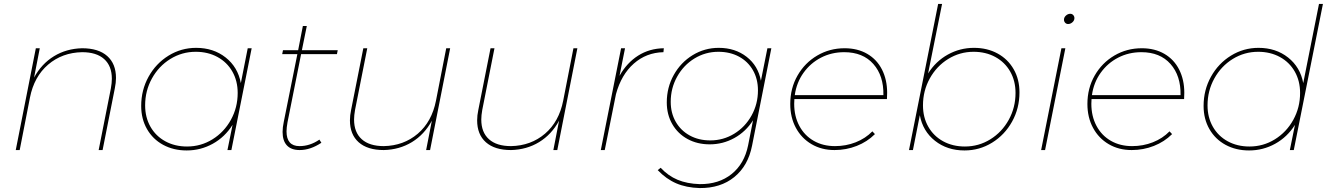

<svg xmlns="http://www.w3.org/2000/svg" viewBox="-20 -762 6757 975"><path d="M569 -366Q569 -342 563 -313L501 0H481L543 -313Q548 -341 548 -362Q548 -427 509 -462Q470 -497 397 -497Q296 -495 224.5 -434Q153 -373 132 -266L80 0H60L162 -517H182L153 -368Q191 -438 254 -476.5Q317 -515 397 -517Q480 -517 524.5 -477.5Q569 -438 569 -366Z M697 -224Q697 -305 734.5 -372.5Q772 -440 836 -479.5Q900 -519 976 -519Q1064 -519 1126 -470Q1188 -421 1203 -340L1238 -517H1258L1155 0H1135L1161 -128Q1122 -66 1060.5 -32Q999 2 928 2Q861 2 808.5 -26.5Q756 -55 726.5 -106.5Q697 -158 697 -224ZM1187 -290Q1187 -351 1160 -398.5Q1133 -446 1084.5 -472.5Q1036 -499 974 -499Q904 -499 845 -462.5Q786 -426 751.5 -363.5Q717 -301 717 -227Q717 -166 744 -118.5Q771 -71 819.5 -44.5Q868 -18 930 -18Q1000 -18 1059 -54.5Q1118 -91 1152.5 -153.5Q1187 -216 1187 -290Z M1440 -141Q1435 -113 1435 -95Q1435 -20 1501 -20Q1554 -20 1602 -53L1612 -37Q1556 0 1502 0Q1459 0 1437 -23.5Q1415 -47 1415 -92Q1415 -115 1421 -143L1490 -487H1413L1417 -507H1494L1518 -630H1538L1513 -507H1695L1691 -487H1509Z M1757 -151Q1757 -176 1763 -204L1825 -517H1845L1783 -204Q1778 -176 1778 -155Q1778 -90 1817 -55Q1856 -20 1929 -20Q2030 -22 2101.5 -83Q2173 -144 2194 -251L2246 -517H2266L2164 0H2144L2173 -149Q2135 -79 2072 -40.5Q2009 -2 1929 0Q1846 0 1801.5 -39.5Q1757 -79 1757 -151Z M2403 -151Q2403 -176 2409 -204L2471 -517H2491L2429 -204Q2424 -176 2424 -155Q2424 -90 2463 -55Q2502 -20 2575 -20Q2676 -22 2747.5 -83Q2819 -144 2840 -251L2892 -517H2912L2810 0H2790L2819 -149Q2781 -79 2718 -40.5Q2655 -2 2575 0Q2492 0 2447.5 -39.5Q2403 -79 2403 -151Z M3351 -517 3349 -497Q3262 -495 3198.5 -439Q3135 -383 3108 -284L3051 0H3031L3134 -517H3154L3126 -377Q3163 -443 3220.5 -479.5Q3278 -516 3351 -517Z M3320 102 3335 90Q3373 131 3421 151Q3469 171 3533 173Q3630 174 3695 122Q3760 70 3779 -24L3804 -151Q3767 -93 3709 -61Q3651 -29 3584 -29Q3521 -29 3471.5 -56Q3422 -83 3394 -131.5Q3366 -180 3366 -242Q3366 -318 3401.5 -381.5Q3437 -445 3497.5 -482Q3558 -519 3630 -519Q3713 -519 3771.5 -473.5Q3830 -428 3844 -352L3877 -517H3897L3799 -22Q3779 80 3709 137Q3639 194 3533 193Q3465 191 3414 169Q3363 147 3320 102ZM3829 -303Q3829 -361 3803.5 -405.5Q3778 -450 3732.5 -474.5Q3687 -499 3628 -499Q3562 -499 3506.5 -465Q3451 -431 3418.5 -372.5Q3386 -314 3386 -245Q3386 -188 3411.5 -143.5Q3437 -99 3482.5 -74Q3528 -49 3587 -49Q3653 -49 3708.5 -83Q3764 -117 3796.5 -175.5Q3829 -234 3829 -303Z M4014 -259Q4013 -251 4013 -235Q4013 -172 4039 -123Q4065 -74 4112 -47Q4159 -20 4220 -20Q4276 -20 4325.5 -39.5Q4375 -59 4410 -95L4423 -81Q4384 -42 4330.5 -21Q4277 0 4218 0Q4152 0 4101 -30Q4050 -60 4021.5 -113Q3993 -166 3993 -234Q3993 -314 4030 -378.5Q4067 -443 4130 -480Q4193 -517 4269 -517Q4335 -517 4384 -488.5Q4433 -460 4459 -408.5Q4485 -357 4485 -291Q4485 -270 4484 -259ZM4016 -279H4466Q4468 -377 4415 -437Q4362 -497 4267 -497Q4203 -497 4149.5 -469.5Q4096 -442 4060.5 -392.5Q4025 -343 4016 -279Z M5157 -293Q5157 -212 5119.5 -144.5Q5082 -77 5018 -37.5Q4954 2 4878 2Q4790 2 4728 -47Q4666 -96 4651 -177L4616 0H4596L4744 -742H4764L4693 -389Q4732 -451 4793.5 -485Q4855 -519 4926 -519Q4993 -519 5045.5 -490.5Q5098 -462 5127.5 -410.5Q5157 -359 5157 -293ZM4667 -227Q4667 -166 4694 -118.5Q4721 -71 4769.5 -44.5Q4818 -18 4880 -18Q4950 -18 5009 -54.5Q5068 -91 5102.5 -153.5Q5137 -216 5137 -290Q5137 -351 5110 -398.5Q5083 -446 5034.5 -472.5Q4986 -499 4924 -499Q4854 -499 4795 -462.5Q4736 -426 4701.5 -363.5Q4667 -301 4667 -227Z M5436 -670Q5436 -658 5426 -649Q5416 -640 5404 -640Q5395 -640 5389 -646.5Q5383 -653 5383 -662Q5383 -674 5393 -683Q5403 -692 5415 -692Q5424 -692 5430 -685.5Q5436 -679 5436 -670ZM5390 -517 5287 0H5267L5370 -517Z M5523 -259Q5522 -251 5522 -235Q5522 -172 5548 -123Q5574 -74 5621 -47Q5668 -20 5729 -20Q5785 -20 5834.5 -39.5Q5884 -59 5919 -95L5932 -81Q5893 -42 5839.5 -21Q5786 0 5727 0Q5661 0 5610 -30Q5559 -60 5530.5 -113Q5502 -166 5502 -234Q5502 -314 5539 -378.5Q5576 -443 5639 -480Q5702 -517 5778 -517Q5844 -517 5893 -488.5Q5942 -460 5968 -408.5Q5994 -357 5994 -291Q5994 -270 5993 -259ZM5525 -279H5975Q5977 -377 5924 -437Q5871 -497 5776 -497Q5712 -497 5658.5 -469.5Q5605 -442 5569.5 -392.5Q5534 -343 5525 -279Z M6092 -224Q6092 -305 6129.5 -372.5Q6167 -440 6231 -479.5Q6295 -519 6371 -519Q6459 -519 6521 -470Q6583 -421 6598 -340L6678 -742H6698L6550 0H6530L6556 -128Q6517 -66 6455.5 -32Q6394 2 6323 2Q6256 2 6203.5 -26.5Q6151 -55 6121.5 -106.5Q6092 -158 6092 -224ZM6582 -290Q6582 -351 6555 -398.5Q6528 -446 6479.5 -472.5Q6431 -499 6369 -499Q6299 -499 6240 -462.5Q6181 -426 6146.5 -363.5Q6112 -301 6112 -227Q6112 -166 6139 -118.5Q6166 -71 6214.5 -44.5Q6263 -18 6325 -18Q6395 -18 6454 -54.5Q6513 -91 6547.5 -153.5Q6582 -216 6582 -290Z"/></svg>

Font: TypoPRO Montserrat
Style: Italic
Weight: 250
Italic angle: -11.3°
Designer: Julieta Ulanovsky
Foundry: Julieta Ulanovsky
Version: Version 6.001